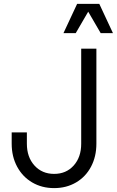

<svg xmlns="http://www.w3.org/2000/svg" viewBox="-20 -950 600 986"><path d="M40 -212V-270H118V-212Q118 -143 157 -100Q196 -57 258 -57Q320 -57 358.5 -100Q397 -143 397 -212V-700H475V-212Q475 -146 447.5 -94Q420 -42 370.5 -13Q321 16 258 16Q195 16 145.5 -13Q96 -42 68 -94Q40 -146 40 -212ZM490 -930 560 -780H497L433 -890L369 -780H306L376 -930Z"/></svg>

Font: MedMera Sans
Style: Regular
Weight: 400
Designer: Kasper Nordkvist
Foundry: UNCUT.wtf
Version: Version 1.300